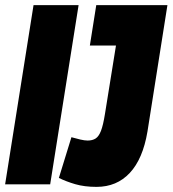

<svg xmlns="http://www.w3.org/2000/svg" viewBox="-37 -720 674 750"><path d="M-17 0 94 -700H270L159 0ZM193 -25 242 -184Q259 -179 276.5 -175Q294 -171 305 -171Q324 -171 336.5 -179Q349 -187 357.5 -209Q366 -231 373 -275L416 -542H314L339 -700H617L539 -206Q521 -99 470 -44.5Q419 10 340 10Q293 10 257 -0.5Q221 -11 193 -25Z"/></svg>

Font: Georama Condensed Black
Style: Italic
Weight: 900
Width: 3
Italic angle: -9°
Designer: Jean-Baptiste Levee
Foundry: Production Type
Version: Version 1.000